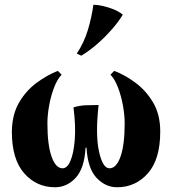

<svg xmlns="http://www.w3.org/2000/svg" viewBox="-20 -775 726 810"><path d="M462 -476Q507 -459 551.5 -426Q596 -393 626 -342.5Q656 -292 656 -220Q656 -103 604 -44Q552 15 474 15Q425 15 387.5 -24.5Q350 -64 345 -152H341Q336 -64 299 -24.5Q262 15 212 15Q134 15 82 -44Q30 -103 30 -220Q31 -292 60.5 -342.5Q90 -393 135 -426Q180 -459 224 -476L240 -460Q221 -440 207.5 -404Q194 -368 187 -328Q180 -288 180 -255Q180 -164 197.5 -114.5Q215 -65 244 -65Q264 -65 277.5 -97Q291 -129 295.5 -186.5Q300 -244 290 -322Q316 -330 343 -331Q370 -332 396 -332Q382 -208 397.5 -136.5Q413 -65 442 -65Q471 -65 488.5 -114.5Q506 -164 506 -255Q506 -288 499 -328Q492 -368 478.5 -404Q465 -440 446 -460ZM374 -755Q390 -755 413 -750Q436 -745 459.5 -735.5Q483 -726 498 -713Q480 -683 451 -650Q422 -617 389 -588.5Q356 -560 323 -540L304 -549Q335 -596 351 -649.5Q367 -703 374 -755Z"/></svg>

Font: Bona Nova
Style: Bold
Weight: 700
Designer: Mateusz Machalski
Foundry: Capitalics
Version: Version 4.001; ttfautohint (v1.8.3)